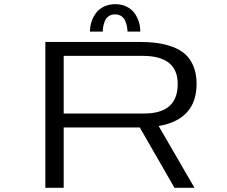

<svg xmlns="http://www.w3.org/2000/svg" viewBox="-20 -901 1090 921"><path d="M411.5 -749.5Q411.5 -773.5 418.8 -796.2Q426 -819 440.2 -838.2Q454.5 -857.5 478.5 -869.2Q502.5 -881 533 -881Q563.5 -881 587.2 -869.2Q611 -857.5 625 -838.2Q639 -819 646 -796.2Q653 -773.5 653 -749.5H591.5Q591.5 -760.5 589.2 -772.5Q587 -784.5 581.5 -799Q576 -813.5 563.2 -822.8Q550.5 -832 532 -832Q513.5 -832 500.8 -822.8Q488 -813.5 482.5 -798.8Q477 -784 475 -772.5Q473 -761 473 -749.5ZM817 0 650.5 -289.5H285.5V0H197.5V-700H641.5Q691 -700 730.5 -695Q770 -690 807 -676.5Q844 -663 868.8 -640.8Q893.5 -618.5 908.2 -582.8Q923 -547 923 -499Q923 -328 741 -296.5L913 0ZM285.5 -633V-356.5H671.5Q832.5 -356.5 832.5 -498Q832.5 -633 664.5 -633Z"/></svg>

Font: League Mono Extended Light
Style: Regular
Weight: 300
Width: 9
Designer: Tyler Finck
Foundry: The League of Moveable Type / Tyler Finck
Version: Version 2.210